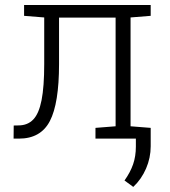

<svg xmlns="http://www.w3.org/2000/svg" viewBox="-20 -548 672 759"><path d="M33.7 0 34.2 -51.8 52.7 -52.2Q88.9 -52.2 111.3 -75.4Q133.8 -98.6 144.3 -151.9Q154.8 -205.1 154.8 -294.9V-479L75.2 -485.4V-528.3H575.7V-485.4L496.1 -479V-48.8L575.7 -42.5V0H357.4V-42.5L437 -48.8V-478.5H213.4V-294.9Q213.4 -139.2 177.2 -69.6Q141.1 0 54.7 0ZM506.8 190.9 472.2 165.5Q495.1 133.3 506.1 101.6Q517.1 69.8 517.1 31.7V-38.1H575.7V30.3Q575.7 75.7 557.4 118.2Q539.1 160.6 506.8 190.9Z"/></svg>

Font: Roboto Slab Light
Style: Regular
Weight: 300
Designer: Google
Version: Version 2.000; ttfautohint (v1.8.1.43-b0c9)